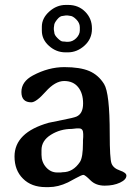

<svg xmlns="http://www.w3.org/2000/svg" viewBox="-20 -745 560 775"><path d="M253.9 -576.2Q272.9 -576.2 287.6 -590.8Q302.2 -605.5 302.2 -622.6V-635.3Q302.2 -652.3 287.8 -666.7Q273.4 -681.2 261.7 -681.2L252.9 -682.6H245.6L233.4 -680.7Q222.2 -680.7 210.4 -666Q198.7 -651.4 198.7 -643.1L197.3 -632.8V-625.5L199.2 -613.8Q199.2 -604 212.2 -591.1Q225.1 -578.1 232.7 -577.6Q240.2 -577.1 241.7 -577.1L248.5 -576.2ZM147.5 -139.2V-120.1Q147.5 -90.8 166 -69.8Q184.6 -48.8 210.9 -48.8H225.1Q230 -49.8 232.9 -49.8Q274.9 -49.8 302.7 -91.3Q314.9 -109.9 314.9 -168.5V-177.7L315.9 -192.4V-204.1Q315.9 -226.6 299.8 -226.6H288.1L269.5 -224.6Q223.1 -224.6 185.3 -200.9Q147.5 -177.2 147.5 -139.2ZM245.6 -725.1H255.4Q296.4 -725.1 323.7 -697.8Q351.1 -670.4 351.1 -630.9V-627.9Q351.1 -587.9 321 -560.8Q291 -533.7 253.9 -533.7H244.1Q207 -533.7 178 -559.6Q148.9 -585.4 148.9 -621.1V-637.2Q148.9 -671.4 178.7 -698.2Q208.5 -725.1 245.6 -725.1ZM422.9 -205.1Q422.9 -104.5 430.2 -85.2Q437.5 -65.9 463.9 -56.9Q490.2 -47.9 490.2 -36.1Q490.2 -20 464.4 -7.8Q438.5 4.4 402.6 4.4Q366.7 4.4 345 -17.3Q323.2 -39.1 316.7 -39.1Q310.1 -39.1 285.6 -25.6Q261.2 -12.2 254.4 -8.8Q214.4 10.3 176.8 10.3H164.6Q106.9 10.3 72.8 -23.9Q38.6 -57.6 38.6 -113.3Q38.6 -210.4 176.8 -249.5Q184.1 -251.5 230.7 -260.5Q277.3 -269.5 288.6 -274.4Q315.4 -286.1 315.4 -327.4Q315.4 -368.7 295.4 -393.3Q275.4 -418 239 -418Q202.6 -418 164.3 -375Q126 -332 106.4 -332Q66.4 -332 66.4 -373.8Q66.4 -415.5 112.8 -440.4Q175.8 -474.1 239.5 -474.1Q303.2 -474.1 340.3 -458.3Q377.4 -442.4 400.1 -405.8Q422.9 -369.1 422.9 -205.1Z"/></svg>

Font: Averia Serif Libre
Style: Regular
Weight: 400
Version: Version 1.002